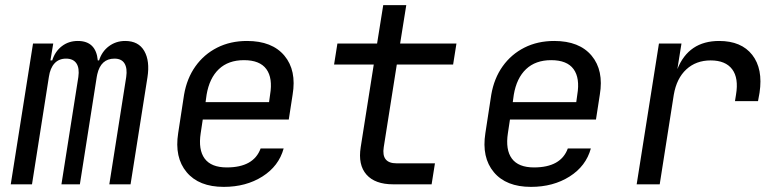

<svg xmlns="http://www.w3.org/2000/svg" viewBox="-20 -720 3040 750"><path d="M22 0 109 -550H188L177 -484H184Q195 -519 221.5 -539.5Q248 -560 284 -560Q355 -560 362 -484H367Q378 -519 405.5 -539.5Q433 -560 469 -560Q521 -560 543.5 -521Q566 -482 556 -418L490 0H407L473 -419Q478 -453 466.5 -472Q455 -491 427 -491Q374 -491 360 -430Q359 -425 358 -420L292 0H220L286 -419Q291 -454 278.5 -472.5Q266 -491 238 -491Q210 -491 193 -472.5Q176 -454 171 -420L105 0Z M854 10Q757 10 709 -47.5Q661 -105 676 -200L699 -350Q710 -414 743.5 -461Q777 -508 828.5 -534Q880 -560 945 -560Q1043 -560 1091 -502.5Q1139 -445 1123 -350L1108 -253H772L764 -200Q754 -135 779.5 -100.5Q805 -66 866 -66Q971 -66 998 -140H1088Q1069 -71 1005 -30.5Q941 10 854 10ZM783 -321H1031L1035 -350Q1046 -415 1020.5 -450Q995 -485 933 -485Q872 -485 835 -450Q798 -415 787 -350Z M1516 0Q1445 0 1411.5 -38Q1378 -76 1389 -145L1440 -468H1285L1298 -550H1453L1477 -700H1567L1543 -550H1763L1750 -468H1530L1479 -145Q1469 -82 1529 -82H1679L1666 0Z M2054 10Q1957 10 1909 -47.5Q1861 -105 1876 -200L1899 -350Q1910 -414 1943.5 -461Q1977 -508 2028.5 -534Q2080 -560 2145 -560Q2243 -560 2291 -502.5Q2339 -445 2323 -350L2308 -253H1972L1964 -200Q1954 -135 1979.5 -100.5Q2005 -66 2066 -66Q2171 -66 2198 -140H2288Q2269 -71 2205 -30.5Q2141 10 2054 10ZM1983 -321H2231L2235 -350Q2246 -415 2220.5 -450Q2195 -485 2133 -485Q2072 -485 2035 -450Q1998 -415 1987 -350Z M2467 0 2554 -550H2642L2626 -450Q2670 -560 2789 -560Q2876 -560 2918.5 -505.5Q2961 -451 2947 -358L2941 -325H2851L2855 -350Q2866 -415 2840 -449.5Q2814 -484 2756 -484Q2699 -484 2661 -449Q2623 -414 2612 -350L2557 0Z"/></svg>

Font: NKDuy Mono
Style: Italic
Weight: 400
Italic angle: -9°
Monospace: yes
Designer: NKDuy
Foundry: NKDuy
Version: Version 2.251; ttfautohint (v1.8.4.7-5d5b)